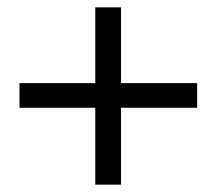

<svg xmlns="http://www.w3.org/2000/svg" viewBox="-20 -537 588 522"><path d="M516 -244H309V-35H239V-244H33V-311H239V-517H309V-311H516Z"/></svg>

Font: Martel Sans
Style: Regular
Weight: 400
Designer: Dan Reynolds and Mathieu Réguer
Foundry: Dan Reynolds and Mathieu Réguer
Version: Version 1.002; ttfautohint (v1.1) -l 5 -r 5 -G 72 -x 0 -D la